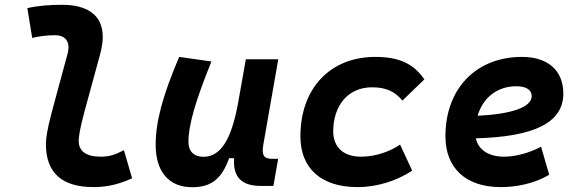

<svg xmlns="http://www.w3.org/2000/svg" viewBox="-20 -762 2384 792"><path d="M366.2 9.8C431.2 9.8 479 -6.3 524.9 -26.4L491.2 -142.6C453.6 -123 430.7 -115.7 395 -115.7C335.4 -115.7 304.2 -138.2 304.7 -182.1C304.7 -197.3 309.1 -230.5 328.1 -300.3L393.6 -540.5C429.7 -672.4 369.6 -742.2 237.3 -742.2C189 -742.2 140.6 -739.3 92.8 -728.5L112.8 -605.5C144 -613.3 175.8 -616.7 207 -616.7C250 -616.7 272 -589.8 258.8 -540.5L193.8 -300.3C173.8 -226.1 169.4 -188 169.4 -167.5C169.4 -48.8 235.8 9.8 366.2 9.8Z M772.9 10.3C861.3 10.3 897.5 -34.7 925.3 -109.4H945.8C939.9 -32.7 976.1 4.9 1054.7 4.9H1107.9L1127.4 -106.9H1104C1067.9 -106.9 1058.6 -120.6 1066.4 -166.5L1127.9 -517.6H994.1L960 -325.2V-325.7C933.6 -189.5 891.6 -115.2 819.3 -115.2C779.8 -115.2 757.3 -137.7 757.3 -176.8C757.3 -246.1 786.1 -345.2 852.1 -508.3L719.2 -527.3C650.9 -367.7 622.1 -259.3 622.1 -164.6C622.1 -53.7 676.8 10.3 772.9 10.3Z M1469.2 -115.7C1397 -115.7 1355 -153.8 1354.5 -220.2C1355 -329.6 1418 -401.9 1514.6 -401.9C1570.8 -401.9 1608.4 -385.3 1640.1 -347.2L1730.5 -434.6C1686 -499.5 1625.5 -527.3 1528.3 -527.3C1341.8 -527.3 1219.2 -397.5 1219.2 -199.7C1219.2 -66.9 1305.2 9.8 1455.1 9.8C1537.1 9.8 1618.7 -17.1 1680.2 -58.1L1630.4 -165.5C1586.4 -135.7 1527.8 -115.7 1469.2 -115.7Z M2059.6 -115.7C1995.6 -115.7 1953.6 -143.6 1942.9 -191.4C2178.7 -197.8 2303.7 -253.4 2303.7 -376C2303.7 -471.2 2240.2 -527.3 2133.3 -527.3C1943.8 -527.3 1817.4 -396.5 1817.4 -199.7C1817.4 -67.9 1902.3 9.8 2045.4 9.8C2109.9 9.8 2183.6 -4.4 2245.6 -41L2211.9 -156.7C2162.6 -130.9 2106.4 -115.7 2059.6 -115.7ZM1950.2 -284.7C1972.2 -359.4 2031.2 -406.2 2109.9 -406.2C2150.4 -406.2 2173.3 -391.1 2173.3 -365.7C2173.3 -320.3 2091.3 -291 1950.2 -284.7Z"/></svg>

Font: Cascadia Code NF
Style: Bold Italic
Weight: 700
Italic angle: -10°
Monospace: yes
Designer: Aaron Bell
Foundry: Saja Typeworks
Version: Version 2404.023